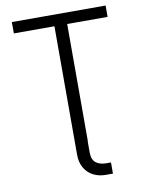

<svg xmlns="http://www.w3.org/2000/svg" viewBox="-97 -775 795 1042"><g transform="rotate(-10 300.5 -254.5)"><path d="M415 136.7H439.5V198.2H399.4Q362.3 198.2 331.8 182.6Q301.3 167 283.4 136.5Q265.6 106 265.6 63.5V-644.5H42V-707H558.6V-644.5H335.9V0H335V62.5Q335 103 356.4 119.9Q377.9 136.7 415 136.7Z"/></g></svg>

Font: Pretendard GOV Light
Style: Regular
Weight: 300
Designer: Base glyphs from Inter by Rasmus Andersson; Hangeul glyphs from Noto Sans CJK(Source Han Sans) by Jang Soo-young and Kan
Foundry: Kil Hyung-jin
Version: Version 1.309